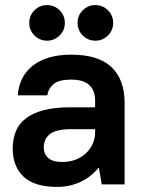

<svg xmlns="http://www.w3.org/2000/svg" viewBox="-20 -725 570 755"><path d="M205 10Q116 10 73 -30Q30 -70 30 -141Q30 -178 42 -208Q54 -238 81 -259Q108 -280 151 -291.5Q194 -303 255 -303H354V-330Q354 -369 331 -390.5Q308 -412 260 -412Q212 -412 191 -394.5Q170 -377 166 -350H50Q52 -384 66 -413.5Q80 -443 106 -464.5Q132 -486 170.5 -498Q209 -510 260 -510Q367 -510 418.5 -461Q470 -412 470 -320V0H380L369 -65H367Q338 -29 296 -9.5Q254 10 205 10ZM225 -88Q253 -88 276.5 -97Q300 -106 317 -121.5Q334 -137 344 -158.5Q354 -180 354 -205V-217H260Q200 -217 176 -197.5Q152 -178 152 -145Q152 -120 169.5 -104Q187 -88 225 -88ZM165 -565Q136 -565 115.5 -585.5Q95 -606 95 -635Q95 -664 115.5 -684.5Q136 -705 165 -705Q194 -705 214.5 -684.5Q235 -664 235 -635Q235 -606 214.5 -585.5Q194 -565 165 -565ZM355 -565Q326 -565 305.5 -585.5Q285 -606 285 -635Q285 -664 305.5 -684.5Q326 -705 355 -705Q384 -705 404.5 -684.5Q425 -664 425 -635Q425 -606 404.5 -585.5Q384 -565 355 -565Z"/></svg>

Font: PT Root UI Bold
Style: Regular
Weight: 700
Designer: Vitaly Kuzmin
Foundry: ParaType Ltd.
Version: Version 2.000G